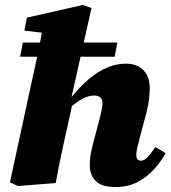

<svg xmlns="http://www.w3.org/2000/svg" viewBox="-20 -736 688 772"><path d="M444 16Q389 16 365 -8Q341 -32 341 -72Q341 -100 347 -127.5Q353 -155 359 -177L380 -256Q386 -280 389 -295.5Q392 -311 392 -322Q392 -336 383.5 -344Q375 -352 359 -352Q344 -352 326.5 -345.5Q309 -339 290 -325.5Q271 -312 248 -291L237 -345H267Q301 -387 336 -417Q371 -447 408.5 -463.5Q446 -480 487 -480Q531 -480 556.5 -454Q582 -428 582 -382Q582 -355 578.5 -331.5Q575 -308 569 -284L537 -163Q533 -147 530.5 -135Q528 -123 528 -113Q528 -102 532.5 -96Q537 -90 547 -90Q560 -90 572.5 -103Q585 -116 605 -145L646 -120Q627 -86 599 -55Q571 -24 533 -4Q495 16 444 16ZM52 12 20 -3 109 -414Q121 -467 131.5 -517Q142 -567 151 -620L220 -596L78 -613L88 -665L313 -716L348 -704L266 -339L274 -332L253 -235Q243 -191 234.5 -152.5Q226 -114 218.5 -77Q211 -40 204 0ZM61 -508 72 -565H452L441 -508Z"/></svg>

Font: Source Serif 4 Black
Style: Italic
Weight: 900
Italic angle: -12°
Designer: Frank Grießhammer
Foundry: Adobe Systems Incorporated
Version: Version 4.004;hotconv 1.0.116;makeotfexe 2.5.65601